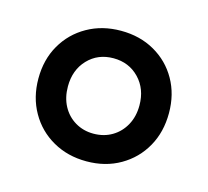

<svg xmlns="http://www.w3.org/2000/svg" viewBox="-60 -797 507 467"><g transform="rotate(15 193.0 -563.5)"><path d="M192.4 -398.9Q145 -398.9 107.7 -420.2Q70.3 -441.4 49.1 -478.8Q27.8 -516.1 27.8 -563.5Q27.8 -611.3 49.1 -648.2Q70.3 -685.1 107.7 -706.3Q145 -727.5 192.4 -727.5Q240.2 -727.5 277.3 -706.3Q314.5 -685.1 335.4 -648.2Q356.4 -611.3 356.4 -564Q356.4 -516.1 335.4 -479Q314.5 -441.9 277.3 -420.4Q240.2 -398.9 192.4 -398.9ZM191.4 -468.3Q217.8 -468.3 238.3 -480.5Q258.8 -492.7 270.5 -514.2Q282.2 -535.6 282.2 -563.5Q282.2 -605 256.6 -631.6Q231 -658.2 191.9 -658.2Q152.8 -658.2 127.4 -631.6Q102.1 -605 102.1 -563.5Q102.1 -535.6 113.5 -514.2Q125 -492.7 145.5 -480.5Q166 -468.3 191.4 -468.3Z"/></g></svg>

Font: Reddit Sans Medium
Style: Regular
Weight: 500
Designer: Stephen Hutchings
Foundry: Reddit
Version: Version 1.014